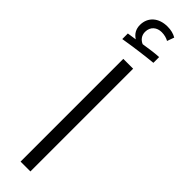

<svg xmlns="http://www.w3.org/2000/svg" viewBox="-329 -943 925 925"><g transform="rotate(45 133.5 -480.5)"><path d="M29 -802V-764C101 -776 165 -784 216 -789V-828C199 -828 152 -822 116 -816C97 -824 82 -841 82 -866C82 -903 109 -922 140 -922C159 -922 176 -917 188 -910L201 -946C184 -956 164 -961 141 -961C81 -961 41 -926 41 -872C41 -846 52 -824 76 -809ZM100 -700V0H167V-700Z"/></g></svg>

Font: Noto Kufi Arabic Light
Style: Regular
Weight: 300
Designer: Monotype Design Team, David Williams, Khaled Hosny
Foundry: Google LLC
Version: Version 2.109